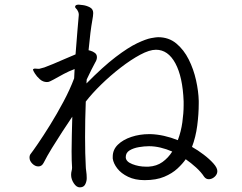

<svg xmlns="http://www.w3.org/2000/svg" viewBox="-20 -769 1040 826"><path d="M835 -324Q835 -278 828.5 -228.5Q822 -179 806 -137Q831 -123 856 -104Q881 -85 898 -66Q915 -47 915 -33Q915 -30 914.5 -27.5Q914 -25 913 -22Q909 -12 899 -5Q889 2 878 2Q866 2 858 -9Q845 -29 823.5 -48.5Q802 -68 779 -84Q766 -65 743.5 -44Q721 -23 686.5 -8.5Q652 6 602 6Q561 6 531 -8.5Q501 -23 484.5 -44.5Q468 -66 465 -87V-95Q465 -125 487 -146.5Q509 -168 545 -180Q581 -192 622 -192H628Q685 -190 745 -166Q759 -203 764.5 -243Q770 -283 770 -316V-333Q766 -438 734.5 -496.5Q703 -555 651 -555Q623 -555 583 -533.5Q543 -512 499 -478Q455 -444 415.5 -405.5Q376 -367 349 -332Q346 -254 346 -179Q346 -106 349 -53Q349 -46 351 -32Q353 -18 353 -6V1Q352 15 345.5 26Q339 37 323 37Q309 37 297.5 19.5Q286 2 286 -16V-18Q286 -26 288 -33.5Q290 -41 290 -47V-49Q289 -63 288.5 -80Q288 -97 288 -118Q288 -150 289 -188Q290 -226 291 -267Q272 -239 248.5 -203Q225 -167 203.5 -132Q182 -97 168 -69Q160 -53 145 -53Q131 -53 119 -65Q107 -77 107 -91Q107 -101 112 -107Q120 -117 143 -150.5Q166 -184 195.5 -231.5Q225 -279 253 -331.5Q281 -384 299 -432L301 -472Q275 -462 254.5 -451Q234 -440 209 -426Q201 -422 195 -419Q189 -416 182 -416Q165 -416 151.5 -428Q138 -440 130 -453Q122 -466 122 -469Q122 -471 123 -472Q127 -474 129 -474Q133 -474 136.5 -473.5Q140 -473 144 -473H149Q153 -474 160 -476Q167 -478 171 -479Q185 -484 209 -494Q233 -504 259 -515.5Q285 -527 305 -535Q309 -591 313 -635.5Q317 -680 319 -705Q319 -715 314 -723Q312 -728 307.5 -732Q303 -736 303 -740Q303 -741 303.5 -741.5Q304 -742 304 -743Q306 -749 319 -749Q322 -749 337 -747Q352 -745 366.5 -737.5Q381 -730 381 -713Q381 -707 380 -699.5Q379 -692 377 -681Q373 -659 369 -627.5Q365 -596 361 -553Q361 -553 370 -550.5Q379 -548 388 -541.5Q397 -535 397 -523Q397 -512 390 -501Q383 -488 373 -468.5Q363 -449 353 -427Q353 -423 352.5 -419Q352 -415 352 -410Q424 -483 478 -524Q532 -565 570 -583Q608 -601 630 -605Q652 -609 660 -609Q706 -609 738.5 -582Q771 -555 792 -513Q813 -471 823.5 -423.5Q834 -376 835 -335ZM619 -52Q654 -54 679 -72Q704 -90 721 -117Q696 -128 670.5 -134Q645 -140 621 -140Q601 -140 577.5 -136Q554 -132 537.5 -122Q521 -112 521 -93Q521 -74 549 -63Q577 -52 608 -52Z"/></svg>

Font: Moon Stars Kai T HW
Style: Regular
Weight: 400
Designer: GuiWonder
Version: Version 1.101